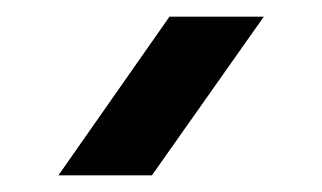

<svg xmlns="http://www.w3.org/2000/svg" viewBox="-20 -820 386 230"><path d="M162 -610H50L183 -800H296Z"/></svg>

Font: Edgecutting Lite Sharp
Style: Medium
Weight: 500
Designer: RandomMaerks (Nguyen Gia Bao)
Version: Version 1.0